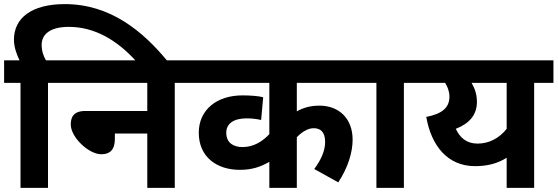

<svg xmlns="http://www.w3.org/2000/svg" viewBox="-20 -916 2718 936"><path d="M80 -512V0H214V-512H309V-622H204C192 -642 183 -668 183 -697C183 -752 229 -785 315 -785C438 -785 548 -724 646 -615H799C677 -764 518 -896 296 -896C134 -896 48 -828 48 -723C48 -689 59 -656 75 -622H0V-512Z M294 -622V-512H698V-375H396C337 -375 325 -343 325 -309C325 -247 412 -164 474 -164C516 -164 540 -186 540 -239V-265H698V0H832V-512H926V-622Z M1749 -512V-622H912V-512H1293V-262C1261 -228 1218 -199 1162 -199C1123 -199 1083 -216 1083 -269C1083 -313 1119 -339 1182 -339C1207 -339 1233 -336 1253 -331L1263 -442C1242 -448 1199 -451 1162 -451C1036 -451 949 -380 949 -269C949 -149 1039 -88 1149 -88C1208 -88 1249 -102 1293 -127V0H1427V-247C1448 -269 1478 -291 1509 -291C1542 -291 1565 -273 1565 -224C1565 -177 1542 -133 1512 -92L1629 -27C1678 -101 1699 -176 1699 -235C1699 -339 1632 -401 1537 -401C1494 -401 1458 -391 1427 -373V-512Z M1949 -512H2044V-622H1735V-512H1815V0H1949Z M2678 -622H2029V-512H2150C2162 -493 2171 -470 2171 -445C2171 -390 2134 -361 2058 -346C2082 -208 2160 -106 2296 -106C2356 -106 2406 -119 2450 -147V0H2584V-512H2678ZM2202 -288C2269 -314 2305 -357 2305 -419C2305 -456 2295 -484 2279 -512H2450V-288C2413 -241 2363 -216 2308 -216C2256 -216 2223 -243 2202 -288Z"/></svg>

Font: Noto Sans
Style: Bold Italic
Weight: 700
Italic angle: -12°
Designer: Monotype Design Team
Foundry: Monotype Imaging Inc.
Version: Version 2.013